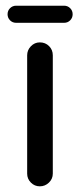

<svg xmlns="http://www.w3.org/2000/svg" viewBox="-20 -654 283 680"><path d="M76.2 -39.1V-458Q76.2 -476.6 89.4 -490.2Q102.5 -503.9 121.1 -503.9Q140.6 -503.9 153.8 -490.7Q167 -477.5 167 -458V-39.1Q167 -20.5 153.3 -7.3Q139.6 5.9 121.1 5.9Q102.5 5.9 89.4 -7.3Q76.2 -20.5 76.2 -39.1ZM37.1 -633.8H207Q219.7 -633.8 228.5 -625Q237.3 -616.2 237.3 -603.5Q237.3 -590.8 228.5 -582Q219.7 -573.2 207 -573.2H37.1Q24.4 -573.2 15.6 -582Q6.8 -590.8 6.8 -603.5Q6.8 -616.2 15.6 -625Q24.4 -633.8 37.1 -633.8Z"/></svg>

Font: jf-openhuninn-2.0
Style: Regular
Weight: 400
Designer: [Kosugi Maru]
Designed by MOTOYA      

[Varela Round]
Joe Prince (Latin component); Avraham Cornfeld (Hebrew component)
Foundry: justfont CO.,LTD.
Version: 2.0